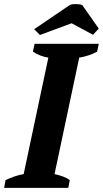

<svg xmlns="http://www.w3.org/2000/svg" viewBox="-34 -913 500 933"><path d="M298 0H-14L-7 -38Q40 -60 81 -67L201 -633Q181 -636 161.5 -643.5Q142 -651 126 -662L134 -700H446L438 -662Q418 -651 394.5 -643.5Q371 -636 351 -633L231 -67Q250 -63 270 -56Q290 -49 305 -38ZM160 -743 132 -771 304 -888Q313 -893 328 -893Q332 -893 337 -893Q356 -893 366 -888L446 -774L418 -744L314 -800Z"/></svg>

Font: PTSerif
Style: Bold Italic
Weight: 700
Italic angle: -12°
Designer: A.Korolkova, O.Umpeleva, V.Yefimov
Foundry: ParaType Ltd
Version: Version 1.000W OFL; ttfautohint (v1.2) -l 8 -r 50 -G 200 -x 